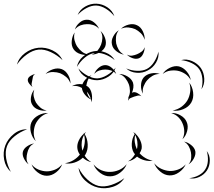

<svg xmlns="http://www.w3.org/2000/svg" viewBox="-88 -906 1158 1041"><path d="M4 -556Q14 -593 47.5 -618Q81 -643 120 -647Q159 -651 196.5 -633Q234 -615 251 -580Q223 -607 187.5 -623.5Q152 -640 121 -637Q90 -634 58 -611Q26 -588 4 -556ZM329 -543Q335 -576 361.5 -599Q388 -622 420 -628Q452 -634 485 -621Q518 -608 534 -580Q509 -601 478.5 -612Q448 -623 422 -618Q396 -614 371 -593Q346 -572 329 -543ZM894 -580Q923 -588 953 -575Q983 -562 1001 -537Q1018 -512 1019.5 -479Q1021 -446 1004 -422Q1012 -451 1009 -481Q1006 -511 992 -531Q978 -551 951 -564Q924 -577 894 -580ZM423 -505Q429 -523 446.5 -538Q464 -553 483 -553Q501 -553 518.5 -538Q536 -523 542 -505Q530 -519 514 -524Q498 -529 483 -529Q468 -529 451.5 -524Q435 -519 423 -505ZM794 -505Q807 -526 833 -538.5Q859 -551 882 -546Q906 -540 924.5 -518Q943 -496 946 -472Q934 -494 915 -506Q896 -518 877 -522Q858 -526 835.5 -523Q813 -520 794 -505ZM159 -505Q174 -522 199.5 -530.5Q225 -539 247 -531Q268 -523 281.5 -499.5Q295 -476 294 -453Q287 -475 271 -488.5Q255 -502 238 -509Q221 -515 200 -515.5Q179 -516 159 -505ZM687 -398Q676 -417 676.5 -443Q677 -469 691 -486Q706 -503 731.5 -508Q757 -513 778 -505Q756 -505 738.5 -494.5Q721 -484 710 -471Q698 -457 690.5 -438Q683 -419 687 -398ZM606 -359Q606 -368 610 -378Q608 -376 606 -375Q617 -393 616.5 -413.5Q616 -434 610 -450Q604 -466 591.5 -482Q579 -498 558 -505Q580 -505 602.5 -492Q625 -479 633 -458Q637 -445 635 -430.5Q633 -416 627 -402Q629 -404 631 -405Q643 -409 657.5 -401Q672 -393 679 -384Q669 -390 658.5 -387.5Q648 -385 639 -382Q630 -379 620 -374.5Q610 -370 606 -359ZM89 -434Q80 -440 70.5 -452.5Q61 -465 63 -476Q65 -487 78.5 -495Q92 -503 103 -505Q93 -499 90.5 -489.5Q88 -480 87 -471Q85 -462 83.5 -452.5Q82 -443 89 -434ZM302 -439Q328 -454 359 -449Q365 -465 378.5 -478.5Q392 -492 408 -498Q394 -486 388 -471Q382 -456 380 -441Q385 -439 389 -436Q405 -422 409.5 -396.5Q414 -371 407 -351Q407 -359 405 -367Q387 -375 372.5 -392.5Q358 -410 356 -429Q345 -436 331 -439Q317 -442 302 -439ZM938 -458Q955 -437 959 -405.5Q963 -374 949 -350Q935 -326 905.5 -314Q876 -302 848 -307Q876 -312 896.5 -327.5Q917 -343 928 -362Q939 -381 943 -406.5Q947 -432 938 -458ZM165 -307Q144 -303 120.5 -311.5Q97 -320 87 -338Q76 -355 80 -379.5Q84 -404 98 -420Q91 -401 95 -382.5Q99 -364 107 -350Q116 -336 130 -323.5Q144 -311 165 -307ZM383 -409Q385 -397 390.5 -386.5Q396 -376 405 -368Q402 -380 396 -390.5Q390 -401 383 -409ZM106 -141Q87 -159 79.5 -188.5Q72 -218 82 -242Q93 -266 120 -280.5Q147 -295 173 -293Q148 -286 130.5 -269Q113 -252 104 -232Q96 -213 95 -188.5Q94 -164 106 -141ZM840 -293Q865 -295 890 -281Q915 -267 924 -245Q934 -223 926.5 -195Q919 -167 901 -151Q912 -173 911 -195.5Q910 -218 902 -236Q895 -254 879.5 -270Q864 -286 840 -293ZM-29 26Q-58 0 -65.5 -40.5Q-73 -81 -59 -118Q-45 -154 -12.5 -180Q20 -206 59 -205Q22 -192 -8.5 -167.5Q-39 -143 -50 -114Q-61 -85 -54.5 -46.5Q-48 -8 -29 26ZM634 -190Q640 -187 645 -182Q646 -185 648 -187L646 -181Q663 -166 673 -143.5Q683 -121 680 -100Q677 -87 669 -75Q682 -60 700 -49.5Q718 -39 740 -35Q719 -31 696 -37Q673 -43 655 -57Q633 -36 606 -31Q619 -38 628 -48Q637 -58 644 -70Q641 -73 638 -77Q625 -99 626.5 -127.5Q628 -156 642 -178Q639 -185 634 -190ZM407 -27Q382 -32 361 -51Q342 -33 315.5 -24.5Q289 -16 264 -21Q290 -25 311 -38Q332 -51 345 -68Q335 -82 332 -98Q328 -120 338.5 -143Q349 -166 367 -181Q366 -184 365 -187Q367 -185 368 -182Q373 -187 379 -190Q374 -185 371 -179Q386 -155 387.5 -123.5Q389 -92 375 -68Q373 -65 371 -62Q385 -40 407 -27ZM356 -102Q357 -96 359 -89Q368 -107 371 -129.5Q374 -152 368 -175Q358 -157 355.5 -138Q353 -119 356 -102ZM656 -104Q659 -120 656.5 -138.5Q654 -157 645 -174Q640 -154 643 -134Q646 -114 654 -97Q655 -101 656 -104ZM910 -138Q929 -135 948 -120Q967 -105 971 -86Q974 -67 962.5 -46Q951 -25 934 -15Q947 -30 948.5 -48Q950 -66 947 -81Q944 -97 935.5 -112.5Q927 -128 910 -138ZM67 -15Q52 -26 42 -46Q32 -66 36 -83Q41 -101 60 -113.5Q79 -126 97 -128Q80 -120 71.5 -106Q63 -92 60 -77Q56 -63 56 -46.5Q56 -30 67 -15ZM1033 -87Q1050 -65 1049.5 -35Q1049 -5 1034 18Q1019 41 992 53.5Q965 66 938 60Q966 57 990 44Q1014 31 1025 12Q1037 -6 1039 -33Q1041 -60 1033 -87ZM919 -15Q908 10 883 28Q858 46 831 45Q804 44 780.5 24Q757 4 748 -21Q765 0 788 10Q811 20 832 21Q853 22 877 13.5Q901 5 919 -15ZM599 -16Q589 11 563 30.5Q537 50 509 50Q481 51 455 31.5Q429 12 419 -15Q437 7 461.5 17Q486 27 509 26Q532 26 556.5 16Q581 6 599 -16ZM249 -15Q240 10 216 28.5Q192 47 166 47Q140 47 116 28.5Q92 10 83 -15Q99 5 122 14Q145 23 166 23Q187 23 209.5 14Q232 5 249 -15ZM586 60Q564 94 523.5 107Q483 120 444 111Q405 102 374 73Q343 44 338 4Q356 40 385.5 67Q415 94 446 102Q478 109 516 96.5Q554 84 586 60ZM333 -825Q345 -854 374 -870.5Q403 -887 434 -886Q466 -885 494 -866.5Q522 -848 532 -818Q512 -843 485.5 -859Q459 -875 434 -876Q409 -877 381.5 -862.5Q354 -848 333 -825ZM318 -746Q324 -766 342.5 -782.5Q361 -799 382 -799Q403 -800 422 -784.5Q441 -769 449 -750Q435 -765 417 -770.5Q399 -776 383 -775Q366 -775 348.5 -768.5Q331 -762 318 -746ZM568 -750Q584 -766 609.5 -772.5Q635 -779 655 -769Q675 -760 686.5 -736Q698 -712 696 -690Q690 -712 675.5 -726Q661 -740 645 -748Q629 -755 608.5 -757Q588 -759 568 -750ZM584 -610Q563 -613 543 -628.5Q523 -644 519 -665Q514 -686 526 -708.5Q538 -731 556 -742Q543 -725 541 -706Q539 -687 542 -670Q546 -653 555.5 -636.5Q565 -620 584 -610ZM457 -738Q473 -724 481.5 -700Q490 -676 483 -655Q475 -635 453 -622.5Q431 -610 409 -610Q429 -617 441.5 -632.5Q454 -648 460 -664Q466 -680 467 -699.5Q468 -719 457 -738ZM397 -610Q375 -605 349.5 -612.5Q324 -620 311 -639Q298 -658 301 -685Q304 -712 317 -730Q311 -708 316 -688Q321 -668 331 -653Q341 -638 357.5 -625Q374 -612 397 -610ZM696 -650Q697 -634 688.5 -615Q680 -596 665 -590Q649 -584 630 -591Q611 -598 600 -610Q615 -602 629 -604.5Q643 -607 655 -612Q667 -617 679 -625.5Q691 -634 696 -650ZM771 -626Q775 -595 758 -566.5Q741 -538 713 -524Q686 -509 652.5 -511.5Q619 -514 596 -535Q625 -523 655.5 -522Q686 -521 708 -532Q731 -544 747.5 -570Q764 -596 771 -626ZM539 -539Q529 -509 500 -490.5Q471 -472 439 -471Q407 -471 377.5 -488Q348 -505 337 -535Q358 -511 386 -496Q414 -481 439 -481Q464 -482 491.5 -498Q519 -514 539 -539Z"/></svg>

Font: Rubik Puddles
Style: Regular
Weight: 400
Designer: Hubert and Fischer, NaN
Foundry: Hubert and Fischer, NaN
Version: Version 2.200